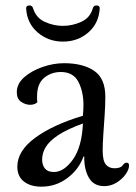

<svg xmlns="http://www.w3.org/2000/svg" viewBox="-20 -687 511 720"><path d="M375 -324Q375 -294 372.5 -256.5Q370 -219 367.5 -183.5Q365 -148 365 -123Q365 -84 377 -70Q389 -56 409 -56Q432 -56 439.5 -66.5Q447 -77 454 -77Q464 -77 464 -67Q464 -51 450.5 -32.5Q437 -14 416 -1.5Q395 11 371 11Q331 11 313 -21Q295 -53 296 -100H293Q276 -52 233 -19.5Q190 13 135 13Q95 13 70 -6Q45 -25 45 -62Q45 -121 111.5 -170Q178 -219 291 -253Q292 -266 292.5 -276.5Q293 -287 293 -293Q293 -343 274 -380Q255 -417 208 -417Q172 -417 145.5 -395Q119 -373 119 -326Q119 -321 119 -315.5Q119 -310 120 -304Q116 -299 108.5 -296.5Q101 -294 93 -294Q76 -294 59.5 -305Q43 -316 43 -341Q43 -373 71 -397.5Q99 -422 140 -436Q181 -450 220 -450Q291 -450 333 -421.5Q375 -393 375 -324ZM182 -42Q220 -42 253.5 -89Q287 -136 291 -224Q231 -202 198 -180Q165 -158 151.5 -135.5Q138 -113 138 -89Q138 -68 148.5 -55Q159 -42 182 -42ZM216 -531Q161 -531 121 -565.5Q81 -600 78 -656Q78 -666 89.5 -666.5Q101 -667 104 -656Q115 -620 148 -605Q181 -590 216 -590Q251 -590 284.5 -605Q318 -620 328 -656Q331 -667 342.5 -666.5Q354 -666 354 -656Q351 -600 311.5 -565.5Q272 -531 216 -531Z"/></svg>

Font: Sedan
Style: Regular
Weight: 400
Designer: Sebastian Salazar
Foundry: Sebastian Salazar
Version: Version 1.100; ttfautohint (v1.8.4.7-5d5b)